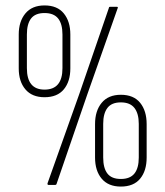

<svg xmlns="http://www.w3.org/2000/svg" viewBox="-20 -681 609 707"><path d="M159 0Q154 0 155 -6L272 -335L381 -652Q381 -656 386 -656H410Q416 -656 413 -650L301 -332L188 -3Q187 0 183 0ZM144 -323Q98 -323 73.5 -352Q49 -381 49 -429V-554Q49 -602 73.5 -631.5Q98 -661 144 -661Q191 -661 215 -631.5Q239 -602 239 -554V-429Q239 -381 215 -352Q191 -323 144 -323ZM144 -351Q210 -351 210 -430V-554Q210 -593 194 -613Q178 -633 144 -633Q110 -633 94.5 -613Q79 -593 79 -554V-430Q79 -351 144 -351ZM425 6Q379 6 354.5 -23Q330 -52 330 -101V-224Q330 -273 354.5 -302.5Q379 -332 425 -332Q472 -332 496 -302.5Q520 -273 520 -224V-101Q520 -52 496 -23Q472 6 425 6ZM425 -22Q459 -22 475 -42Q491 -62 491 -101V-225Q491 -263 475 -283.5Q459 -304 425 -304Q391 -304 375.5 -283.5Q360 -263 360 -225V-101Q360 -62 375.5 -42Q391 -22 425 -22Z"/></svg>

Font: Sofia Sans Extra Condensed ExtraLight
Style: Regular
Weight: 250
Designer: Botio Nikoltchev, Ani Petrova
Foundry: lettersoup
Version: Version 4.101